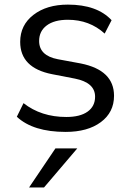

<svg xmlns="http://www.w3.org/2000/svg" viewBox="-20 -569 570 841"><path d="M267.6 8.8Q125 8.8 53.7 -57.6L83 -117.2Q160.2 -56.6 270.5 -56.6Q331.1 -56.6 363.8 -80.1Q396.5 -103.5 396.5 -145.5Q396.5 -207 308.6 -224.6L208 -244.1Q68.4 -271.5 68.4 -385.7Q68.4 -459 126.5 -503.9Q184.6 -548.8 277.3 -548.8Q405.3 -548.8 468.8 -480.5L438.5 -421.9Q372.1 -482.4 277.3 -482.4Q217.8 -482.4 184.6 -457.5Q151.4 -432.6 151.4 -389.6Q151.4 -325.2 233.4 -309.6L334 -291Q479.5 -261.7 479.5 -149.4Q479.5 -77.1 421.9 -34.2Q364.3 8.8 267.6 8.8ZM107.4 252 222.7 81.1H318.4L172.9 252Z"/></svg>

Font: Min Sans
Style: Regular
Weight: 400
Designer: Jinseong-Kim, NotoSansCJK, Nunito
Foundry: Jinseong-Kim
Version: Version 1.400;Glyphs 3.1.2 (3151)